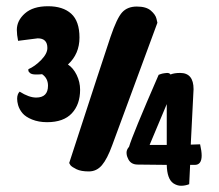

<svg xmlns="http://www.w3.org/2000/svg" viewBox="-20 -550 704 616"><path d="M134 -275Q134 -299 115 -312Q109 -311 95.5 -311Q82 -311 76.5 -315.5Q71 -320 71 -324V-328Q92 -337 112 -357.5Q132 -378 132 -396Q132 -427 101 -427L38 -419Q34 -439 34 -454Q34 -484 60 -507Q86 -530 134 -530Q182 -530 208.5 -506Q235 -482 235 -429.5Q235 -377 198 -343Q215 -332 226 -309.5Q237 -287 237 -262Q237 -215 210.5 -186.5Q184 -158 131 -158Q104 -158 83 -166.5Q62 -175 52 -187Q42 -199 38 -213Q35 -224 35 -233Q35 -248 43 -256Q73 -237 96 -237Q134 -237 134 -275ZM340 -84Q324 -40 307 -20Q290 0 265 0Q240 0 225.5 -7Q211 -14 206 -20L202 -27Q314 -371 334.5 -431.5Q355 -492 372 -510.5Q389 -529 419 -529Q449 -529 464 -516Q479 -503 482 -490L485 -477ZM587 41Q574 46 561 46Q548 46 536 38Q516 24 515 -21Q464 -22 422 -22Q398 -22 390 -43Q386 -51 386 -60.5Q386 -70 394 -79Q405 -117 489 -310Q492 -311 496 -312.5Q500 -314 507 -315Q514 -316 516 -316Q524 -316 527 -311Q539 -316 558 -316Q601 -316 601 -264L592 -86L622 -87Q627 -65 627 -51Q627 -21 605 -21H590ZM515 -85V-216Q510 -203 460 -85Z"/></svg>

Font: Chela One Cyrilic
Style: Regular
Weight: 400
Designer: Miguel Hernandez
Foundry: LatinoType
Version: Version 1.001